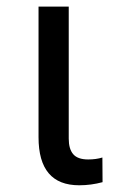

<svg xmlns="http://www.w3.org/2000/svg" viewBox="-20 -548 364 574"><path d="M185.5 -528.3V-133.3Q185.5 -102.5 199 -86.9Q212.4 -71.3 243.7 -71.3Q267.1 -71.3 286.1 -77.1L286.6 -3.4Q252.4 5.9 216.8 5.9Q95.2 5.9 95.2 -137.7V-528.3Z"/></svg>

Font: SteelSelectRoboto
Style: Roboto-Regular
Weight: 400
Designer: Google
Version: Version 2.137; 2017